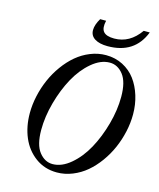

<svg xmlns="http://www.w3.org/2000/svg" viewBox="-127 -948 870 1050"><g transform="rotate(15 308.5 -422.5)"><path d="M384.8 -725.6Q338.9 -725.6 312.3 -742.2Q285.6 -758.8 285.6 -790.5Q285.6 -820.3 308.1 -857.9H341.8Q331.5 -814.9 347.7 -795.2Q363.8 -775.4 409.2 -775.4Q496.6 -775.4 554.7 -857.9H588.9Q537.6 -725.6 384.8 -725.6ZM295.4 13.2Q226.1 13.2 173.8 -25.1Q121.6 -63.5 95.5 -125.2Q69.3 -187 69.3 -262.2Q69.3 -310.5 80.3 -360.4Q91.3 -410.2 111.3 -455.8Q131.3 -501.5 160.6 -542Q189.9 -582.5 224.9 -612.1Q259.8 -641.6 302.7 -658.9Q345.7 -676.3 390.6 -676.3Q443.4 -676.3 486.6 -654.1Q529.8 -631.8 557.9 -594Q585.9 -556.2 601.3 -506.3Q616.7 -456.5 616.7 -400.9Q616.7 -352.5 605.7 -302.7Q594.7 -252.9 574.7 -207.3Q554.7 -161.6 525.4 -121.1Q496.1 -80.6 461.2 -51Q426.3 -21.5 383.3 -4.2Q340.3 13.2 295.4 13.2ZM261.2 -24.9Q312.5 -24.9 362.8 -67.4Q413.1 -109.9 449 -175.5Q484.9 -241.2 507.1 -321.8Q529.3 -402.3 529.3 -477.1Q529.3 -561.5 497.8 -601.8Q466.3 -642.1 421.4 -642.1Q370.1 -642.1 319.8 -599.6Q269.5 -557.1 233.6 -491.7Q197.8 -426.3 175.5 -345.5Q153.3 -264.6 153.3 -189.9Q153.3 -105.5 185.1 -65.2Q216.8 -24.9 261.2 -24.9Z"/></g></svg>

Font: Elstob 14pt Medium
Style: Italic
Weight: 500
Italic angle: -20°
Designer: Peter S. Baker
Version: Version 1.015